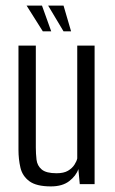

<svg xmlns="http://www.w3.org/2000/svg" viewBox="-20 -658 411 686"><path d="M162 8Q110 8 85 -10.5Q60 -29 53 -59Q46 -89 46 -123V-495H108V-131Q108 -109 110.5 -87.5Q113 -66 129 -52.5Q145 -39 182 -39Q208 -39 223 -48Q238 -57 246 -69.5Q254 -82 256 -92V-495H318V0H265L260 -54Q252 -30 227.5 -11Q203 8 162 8ZM234 -546H207L152 -638H207ZM163 -546H133L75 -638H130Z"/></svg>

Font: Alumni Sans
Style: Regular
Weight: 400
Designer: Robert E. Leuschke
Foundry: Robert E. Leuschke
Version: Version 1.018